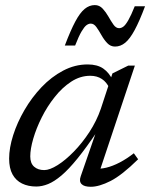

<svg xmlns="http://www.w3.org/2000/svg" viewBox="-20 -706 576 736"><path d="M289.5 -30.5 350 -205H354.5Q311.5 -141 277.5 -99Q243.5 -57 215.8 -33.5Q188 -10 164.5 -0.5Q141 9 119 9Q88 9 64.5 -2.5Q41 -14 28 -37.5Q15 -61 15 -98Q15 -139 30.5 -187.8Q46 -236.5 73.8 -284.2Q101.5 -332 139.2 -371.8Q177 -411.5 222 -435.2Q267 -459 316 -459Q353 -459 375.8 -443.2Q398.5 -427.5 413 -397L399 -368.5Q389 -391 370.5 -403.2Q352 -415.5 326 -415.5Q287.5 -415.5 253 -393Q218.5 -370.5 189.8 -334.2Q161 -298 140 -256Q119 -214 107.5 -174.5Q96 -135 96 -106.5Q96 -80 110.8 -67Q125.5 -54 149.5 -54Q170.5 -54 200.8 -73Q231 -92 263 -124.8Q295 -157.5 322.8 -200Q350.5 -242.5 366.5 -289L411 -424.5L471.5 -454.5H497L357.5 -36.5L344.5 -60Q363 -57.5 387.2 -63.2Q411.5 -69 438.5 -83Q465.5 -97 493 -118.5L509.5 -95.5Q447.5 -34.5 403.8 -12.2Q360 10 328 10Q302.5 10 292.5 -0.5Q282.5 -11 289.5 -30.5ZM536 -682Q514.5 -624.5 496.2 -590.8Q478 -557 460 -542.2Q442 -527.5 421 -527.5Q403.5 -527.5 391 -540.8Q378.5 -554 368.8 -571.5Q359 -589 349.5 -602.2Q340 -615.5 328 -615.5Q319.5 -615.5 311.2 -609.2Q303 -603 292.5 -585.2Q282 -567.5 268 -531.5H228.5Q250.5 -589.5 268.5 -623.2Q286.5 -657 304.5 -671.8Q322.5 -686.5 343.5 -686.5Q361 -686.5 373.5 -673Q386 -659.5 395.8 -642.2Q405.5 -625 415 -611.5Q424.5 -598 436.5 -598Q445 -598 453.2 -604.2Q461.5 -610.5 472 -628.8Q482.5 -647 496.5 -682Z"/></svg>

Font: Newsreader 14pt
Style: Italic
Weight: 400
Italic angle: -17°
Designer: Hugues Gentile
Foundry: Production Type
Version: Version 1.003